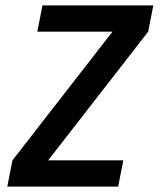

<svg xmlns="http://www.w3.org/2000/svg" viewBox="-20 -690 590 710"><path d="M417 0H7L26 -97L396 -573H118L137 -670H547L528 -573L158 -97H436Z"/></svg>

Font: Lode
Style: Bold Italic
Weight: 700
Italic angle: -11°
Monospace: yes
Designer: Belleve Invis
Foundry: Belleve Invis
Version: Version 29.2.0; ttfautohint (v1.8.3)